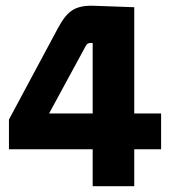

<svg xmlns="http://www.w3.org/2000/svg" viewBox="-20 -645 597 665"><path d="M445 0V-128H538V-252H445V-620L305 -625C223 -628 204 -592 167 -522L11 -231V-128H301V0ZM276 -484C281 -493 284 -496 293 -496H301V-252H150Z"/></svg>

Font: Gemini
Style: Regular
Weight: 700
Designer: Pushpananda Ekanayake, Sol Matas, Kosala Senevirathne
Foundry: Mooniak
Version: Version 1.000;PS 1.0;hotconv 1.0.86;makeotf.lib2.5.63406